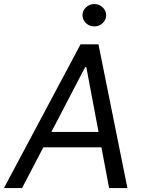

<svg xmlns="http://www.w3.org/2000/svg" viewBox="-63 -952 713 972"><path d="M48.8 0H-43L344.7 -727.5H435.5L582 0H489.3L374 -612.3H368.2ZM129.9 -284.2H502L489.3 -206.1H117.2ZM414.1 -818.4Q390.1 -817.9 372.6 -834.7Q355 -851.6 354.5 -875Q355 -898.4 372.6 -915Q390.1 -931.6 414.1 -931.6Q439 -931.6 456.5 -915Q474.1 -898.4 474.6 -875Q474.1 -851.6 456.5 -834.7Q439 -817.9 414.1 -818.4Z"/></svg>

Font: Inter Tight
Style: Italic
Weight: 400
Italic angle: -9.39999°
Designer: Rasmus Andersson
Foundry: rsms
Version: Version 3.002